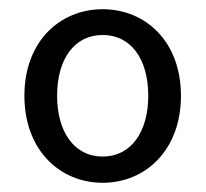

<svg xmlns="http://www.w3.org/2000/svg" viewBox="-20 -829 447 417"><path d="M203 -432C295 -432 373 -502 373 -621C373 -740 295 -809 203 -809C111 -809 33 -740 33 -621C33 -502 111 -432 203 -432ZM203 -489C141 -489 104 -543 104 -621C104 -700 141 -753 203 -753C265 -753 302 -700 302 -621C302 -543 265 -489 203 -489Z"/></svg>

Font: Noto Sans KR Regular
Style: Regular
Weight: 400
Designer: Ryoko NISHIZUKA  (kana & ideographs); Paul D. Hunt (Latin, Greek & Cyrillic); Wenlong ZHANG  (bopomofo); Sandoll Communi
Foundry: Adobe Systems Incorporated
Version: Version 1.004;PS 1.004;hotconv 1.0.82;makeotf.lib2.5.63406